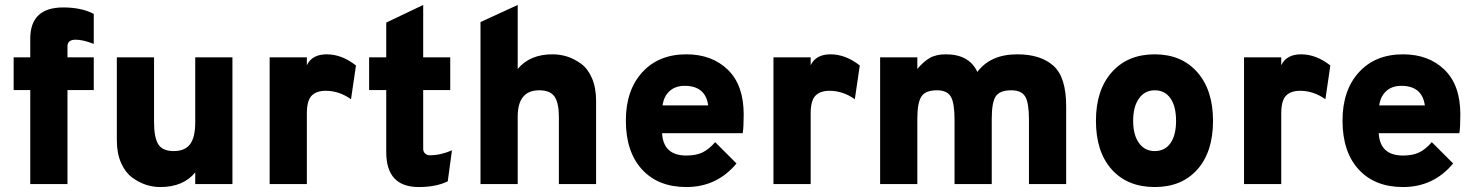

<svg xmlns="http://www.w3.org/2000/svg" viewBox="-20 -742 5952 774"><path d="M252 -379V0H102V-379H35V-511H102V-586Q102 -712 235 -712Q308 -712 358 -686V-565Q315 -582 285 -582Q252 -582 252 -555V-511H358V-379Z M767 0V-47Q719 12 626 12Q596 12 567.5 2.5Q539 -7 512 -27Q485 -47 468 -85.5Q451 -124 451 -176V-511H601V-250Q601 -188 618 -160.5Q635 -133 680 -133Q726 -133 746.5 -161Q767 -189 767 -248V-511H917V0Z M1067 0V-511H1217V-479Q1238 -523 1297 -523Q1358 -523 1415 -478L1395 -342Q1347 -376 1293 -376Q1256 -376 1236.5 -356.5Q1217 -337 1217 -284V0Z M1668 12Q1537 12 1537 -129V-379H1468V-511H1537V-651L1686 -722V-511H1795V-379H1686V-142Q1686 -130 1694 -123Q1702 -116 1712 -116Q1756 -116 1802 -136L1785 -11Q1738 12 1668 12Z M1917 0V-653L2067 -722V-464Q2116 -523 2207 -523Q2238 -523 2266.5 -514Q2295 -505 2322.5 -485Q2350 -465 2366.5 -426.5Q2383 -388 2383 -335V0H2233V-270Q2233 -327 2215.5 -352.5Q2198 -378 2154 -378Q2067 -378 2067 -272V0Z M2747 12Q2633 12 2568 -59Q2503 -130 2503 -256Q2503 -378 2569 -450.5Q2635 -523 2747 -523Q2850 -523 2914 -461Q2978 -399 2978 -281Q2978 -227 2974 -205H2649Q2654 -115 2747 -115Q2786 -115 2812 -127.5Q2838 -140 2863 -169L2949 -83Q2870 12 2747 12ZM2651 -317H2835Q2824 -396 2740 -396Q2703 -396 2679.5 -375Q2656 -354 2651 -317Z M3098 0V-511H3248V-479Q3269 -523 3328 -523Q3389 -523 3446 -478L3426 -342Q3378 -376 3324 -376Q3287 -376 3267.5 -356.5Q3248 -337 3248 -284V0Z M4128 0V-259Q4128 -327 4113 -352.5Q4098 -378 4057 -378Q4010 -378 3994 -353.5Q3978 -329 3978 -264V0H3828V-259Q3828 -327 3813 -352.5Q3798 -378 3757 -378Q3711 -378 3694.5 -353Q3678 -328 3678 -264V0H3528V-511H3678V-464Q3702 -493 3727.5 -508Q3753 -523 3793 -523Q3887 -523 3920 -452Q3973 -523 4081 -523Q4175 -523 4226.5 -477Q4278 -431 4278 -314V0Z M4635 12Q4525 12 4461.5 -59Q4398 -130 4398 -255Q4398 -379 4462 -451Q4526 -523 4635 -523Q4743 -523 4806.5 -451Q4870 -379 4870 -255Q4870 -130 4807 -59Q4744 12 4635 12ZM4635 -133Q4676 -133 4698.5 -165Q4721 -197 4721 -255Q4721 -313 4698.5 -345.5Q4676 -378 4635 -378Q4595 -378 4571.5 -345Q4548 -312 4548 -255Q4548 -198 4571.5 -165.5Q4595 -133 4635 -133Z M4995 0V-511H5145V-479Q5166 -523 5225 -523Q5286 -523 5343 -478L5323 -342Q5275 -376 5221 -376Q5184 -376 5164.5 -356.5Q5145 -337 5145 -284V0Z M5636 12Q5522 12 5457 -59Q5392 -130 5392 -256Q5392 -378 5458 -450.5Q5524 -523 5636 -523Q5739 -523 5803 -461Q5867 -399 5867 -281Q5867 -227 5863 -205H5538Q5543 -115 5636 -115Q5675 -115 5701 -127.5Q5727 -140 5752 -169L5838 -83Q5759 12 5636 12ZM5540 -317H5724Q5713 -396 5629 -396Q5592 -396 5568.5 -375Q5545 -354 5540 -317Z"/></svg>

Font: Overpass Heavy
Style: Regular
Weight: 900
Designer: Delve Withrington, Thomas Jockin
Foundry: Delve Fonts
Version: Version 3.000;DELV;Overpass